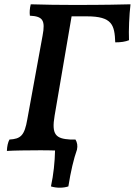

<svg xmlns="http://www.w3.org/2000/svg" viewBox="-20 -699 627 893"><path d="M587 -679C548 -678 467 -676 327 -676C271 -676 174 -677 123 -679C118 -659 117 -641 119 -626C178 -623 192 -606 178 -533L107 -144C94 -68 76 -53 24 -50C17 -37 13 -20 12 3C42 1 110 0 163 0C187 0 212 0 236 1C235 53 229 113 217 168C242 176 274 176 298 168C309 98 323 39 338 -3C342 -21 339 -37 331 -50H307C239 -54 219 -73 234 -161L313 -623H384C502 -623 513 -583 516 -502C542 -502 563 -505 580 -512C578 -557 581 -629 587 -679Z"/></svg>

Font: Vollkorn Semibold
Style: Italic
Weight: 600
Italic angle: -11°
Designer: Friedrich Althausen
Foundry: Friedrich Althausen
Version: Version 4.015;PS 004.015;hotconv 1.0.88;makeotf.lib2.5.64775